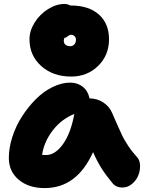

<svg xmlns="http://www.w3.org/2000/svg" viewBox="-20 -920 744 976"><path d="M341.8 -530.8Q249.5 -530.8 189.7 -584.2Q129.9 -637.7 129.9 -720.2Q129.9 -763.7 156.2 -805.7Q182.6 -847.7 224.4 -873.8Q266.1 -899.9 308.1 -899.9Q322.8 -899.9 336.9 -892.1H338.9Q431.2 -892.1 482.7 -846.2Q534.2 -800.3 534.2 -720.2Q534.2 -639.2 478.8 -585Q423.3 -530.8 341.8 -530.8ZM304.2 -712.9Q304.2 -700.2 313 -692.6Q321.8 -685.1 336.9 -685.1Q349.6 -685.1 357.9 -694.3Q366.2 -703.6 366.2 -717.8Q366.2 -729 359.1 -736.1Q352.1 -743.2 339.8 -743.2Q333.5 -743.2 324.2 -735.4Q314.9 -727.5 308.1 -728Q304.2 -720.2 304.2 -712.9ZM207 36.1Q126 36.1 75.4 -6.1Q24.9 -48.3 24.9 -117.2Q24.9 -168.5 42.7 -223.9Q60.5 -279.3 91.6 -327.6Q122.6 -376 161.6 -415.3Q200.7 -454.6 246.8 -477.3Q293 -500 336.9 -500Q374 -500 400.9 -478.8Q427.7 -457.5 435.1 -419.9Q475.1 -419.4 505.9 -398.7Q536.6 -377.9 549.8 -346.2Q557.6 -328.6 575.7 -287.1Q593.8 -245.6 602.8 -227.3Q611.8 -209 631.8 -178.5Q651.9 -147.9 676.8 -121.1Q690.9 -106 691.9 -79.3Q692.9 -52.7 682.9 -28.1Q672.9 -3.4 651.1 14.9Q629.4 33.2 602.1 33.2Q569.3 33.2 550.8 9.8Q517.6 -30.3 495.1 -65.9Q472.7 -101.6 453.1 -147Q371.1 36.1 207 36.1ZM213.9 -131.8Q259.8 -131.8 299.6 -186.5Q339.4 -241.2 357.9 -340.8Q293 -314.9 248.5 -257.6Q204.1 -200.2 193.8 -132.8Q197.3 -132.8 203.9 -132.3Q210.4 -131.8 213.9 -131.8Z"/></svg>

Font: Shantell Sans Bouncy
Style: Regular
Weight: 800
Designer: Stephen Nixon, Anya Danilova, Shantell Martin
Foundry: Arrow Type
Version: Version 1.006;[9816181b4]